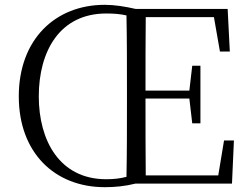

<svg xmlns="http://www.w3.org/2000/svg" viewBox="-20 -762 1035 797"><path d="M141 -362C141 -548 227 -706 421 -706C452 -706 479 -704 505 -698C507 -596 507 -494 507 -390V-335C507 -231 507 -129 505 -28C479 -21 452 -18 421 -18C227 -18 141 -179 141 -362ZM910 -179 886 -34H585C584 -133 584 -234 584 -353H766L778 -250H812V-489H778L766 -386H584C584 -495 584 -595 585 -691H868L893 -548H934L925 -725H543C498 -735 456 -742 415 -742C208 -742 58 -597 58 -362C58 -128 207 15 415 15C457 15 499 11 543 0H943L951 -179Z"/></svg>

Font: Noto Serif CJK HK Light
Style: Regular
Weight: 300
Designer: Ryoko NISHIZUKA 西塚涼子 (kana & ideographs); Frank Grießhammer (Latin, Greek & Cyrillic); Wenlong ZHANG 张文龙 (bopomofo); San
Foundry: Adobe
Version: Version 2.001;hotconv 1.1.0;makeotfexe 2.6.0